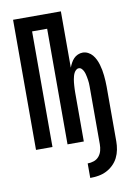

<svg xmlns="http://www.w3.org/2000/svg" viewBox="-101 -799 749 1068"><g transform="rotate(-10 274.0 -264.5)"><path d="M320 206V124Q338 124 355.5 118Q373 112 384.5 98Q396 84 400.5 66.5Q405 49 405 31V-279Q405 -288 405 -297Q405 -306 404.5 -315Q404 -324 402.5 -333Q401 -342 399.5 -350.5Q398 -359 395.5 -368Q393 -377 389 -385Q385 -393 378.5 -399.5Q372 -406 363 -406Q354 -406 347 -399.5Q340 -393 336 -385Q332 -377 329.5 -368Q327 -359 325.5 -350.5Q324 -342 323 -333Q322 -324 321.5 -315Q321 -306 320.5 -297Q320 -288 320 -279V0H228V-653H143V0H50V-735H320V-417Q325 -430 332 -443Q339 -456 348.5 -466Q358 -476 371.5 -482Q385 -488 399 -488Q415 -488 429.5 -480.5Q444 -473 454 -461Q464 -449 471 -434.5Q478 -420 482.5 -404.5Q487 -389 490 -373.5Q493 -358 494.5 -342Q496 -326 497 -310.5Q498 -295 498 -279V31Q498 54 493.5 77.5Q489 101 478.5 122Q468 143 450.5 160Q433 177 412 187.5Q391 198 367.5 202Q344 206 320 206Z"/></g></svg>

Font: Iosevka Semi-Condensed Medium
Style: Regular
Weight: 500
Monospace: yes
Designer: Belleve Invis
Foundry: Belleve Invis
Version: Version 27.3.5